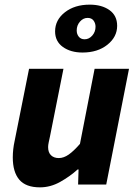

<svg xmlns="http://www.w3.org/2000/svg" viewBox="-20 -794 588 826"><path d="M152 12Q91 12 63 -21Q35 -54 35 -117Q35 -134 37 -152Q39 -170 43 -188L105 -498H253L195 -207Q192 -193 189.5 -181.5Q187 -170 187 -161Q187 -138 199.5 -126Q212 -114 233 -114Q254 -114 275.5 -129Q297 -144 324 -175L387 -498H535L437 0H316L318 -65H314Q281 -35 239 -11.5Q197 12 152 12ZM335 -568Q284 -568 250.5 -592Q217 -616 217 -659Q217 -708 259 -741Q301 -774 366 -774Q418 -774 451 -750.5Q484 -727 484 -683Q484 -635 442 -601.5Q400 -568 335 -568ZM344 -625Q363 -625 377 -641Q391 -657 391 -679Q391 -694 382.5 -705.5Q374 -717 357 -717Q338 -717 324 -701Q310 -685 310 -663Q310 -647 319 -636Q328 -625 344 -625Z"/></svg>

Font: Source Sans 3 ExtraLight ExtraBold
Style: Italic
Weight: 800
Italic angle: -11°
Version: Version 3.052;hotconv 1.1.0;makeotfexe 2.6.0